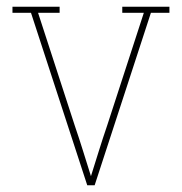

<svg xmlns="http://www.w3.org/2000/svg" viewBox="-20 -550 540 570"><path d="M239 0 72 -512H17V-530H157V-512H93L202 -177Q215 -139 226.5 -102Q238 -65 250 -27Q262 -65 273.5 -102Q285 -139 298 -177L407 -512H343V-530H483V-512H428L261 0Z"/></svg>

Font: Iosevka Slab Thin
Style: Regular
Weight: 100
Monospace: yes
Designer: Belleve Invis
Foundry: Belleve Invis
Version: Version 11.1.0; ttfautohint (v1.8.3)